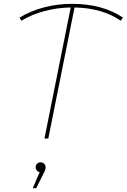

<svg xmlns="http://www.w3.org/2000/svg" viewBox="-20 -723 662 1002"><path d="M610 -615Q515 -681 369 -684L232 0H212L349 -684Q278 -683 211 -665Q144 -647 92 -615L82 -631Q139 -666 209.5 -684.5Q280 -703 355 -703Q515 -703 622 -631ZM218 150Q218 163 209 179L169 259H151L187 175Q178 174 172 166.5Q166 159 166 150Q166 139 173.5 131.5Q181 124 191 124Q203 124 210.5 131.5Q218 139 218 150Z"/></svg>

Font: Montserrat Alternates Thin
Style: Italic
Weight: 250
Italic angle: -11.3°
Designer: Julieta Ulanovsky
Foundry: Julieta Ulanovsky
Version: Version 7.200